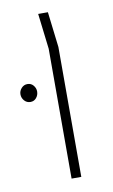

<svg xmlns="http://www.w3.org/2000/svg" viewBox="-96 -584 366 623"><g transform="rotate(-10 87.0 -272.5)"><path d="M89 0V-428L75 -545H107L121 -428V0ZM1 -327Q13 -327 20.5 -318Q28 -309 28 -298Q28 -286 20.5 -277Q13 -268 1 -268Q-11 -268 -19 -277Q-27 -286 -27 -298Q-27 -309 -19 -318Q-11 -327 1 -327Z"/></g></svg>

Font: Assistant ExtraLight
Style: Regular
Weight: 200
Designer: Hebrew By Ben Nathan, Latin by Paul Hunt
Version: Version 3.000